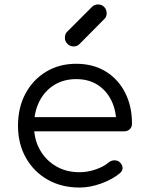

<svg xmlns="http://www.w3.org/2000/svg" viewBox="-20 -839 654 864"><path d="M338 5Q257 5 194.5 -30.5Q132 -66 96.5 -129Q61 -192 61 -273Q61 -355 94.5 -417.5Q128 -480 187 -516Q246 -552 323 -552Q399 -552 455.5 -517.5Q512 -483 543 -422Q574 -361 574 -283Q574 -267 564 -257.5Q554 -248 538 -248H113V-312H546L503 -281Q504 -339 482 -385Q460 -431 419.5 -457Q379 -483 323 -483Q266 -483 223 -456Q180 -429 156.5 -381.5Q133 -334 133 -273Q133 -212 159.5 -165Q186 -118 232 -91Q278 -64 338 -64Q374 -64 410.5 -76.5Q447 -89 469 -108Q480 -117 494 -117.5Q508 -118 518 -110Q531 -98 531.5 -84Q532 -70 520 -60Q487 -32 436 -13.5Q385 5 338 5ZM311 -630Q295 -630 283.5 -641.5Q272 -653 272 -669Q272 -685 281 -695L394 -808Q405 -819 421 -819Q438 -819 449 -807.5Q460 -796 460 -779Q460 -772 457.5 -765Q455 -758 449 -753L337 -640Q327 -630 311 -630Z"/></svg>

Font: Comfortaa
Style: Regular
Weight: 400
Designer: Johan Aakerlund
Foundry: Johan Aakerlund
Version: Version 3.104; ttfautohint (v1.8.1.43-b0c9)